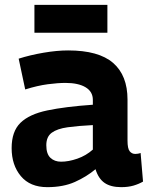

<svg xmlns="http://www.w3.org/2000/svg" viewBox="-20 -762 610 792"><path d="M28 -151Q28 -220 64.5 -255.5Q101 -291 175 -306.5Q249 -322 363 -330V-350Q363 -384 333 -402Q303 -420 250 -420Q219 -420 177 -414.5Q135 -409 84 -393L57 -520Q104 -535 159.5 -544.5Q215 -554 261 -554Q387 -554 446.5 -502.5Q506 -451 506 -351V-182Q506 -149 515 -138Q524 -127 538 -127Q543 -127 549 -128Q555 -129 560 -131L570 -13Q553 -3 531 3.5Q509 10 480 10Q437 10 411.5 -7.5Q386 -25 374 -64Q337 -33 289 -11.5Q241 10 175 10Q104 10 66 -35.5Q28 -81 28 -151ZM171 -163Q171 -127 188 -111Q205 -95 232 -95Q263 -95 299 -107.5Q335 -120 363 -145V-246Q302 -243 259 -237Q216 -231 193.5 -214.5Q171 -198 171 -163ZM122 -627V-742H423V-627Z"/></svg>

Font: Georama
Style: Bold
Weight: 700
Designer: Jean-Baptiste Levee
Foundry: Production Type
Version: Version 1.000